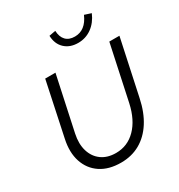

<svg xmlns="http://www.w3.org/2000/svg" viewBox="-215 -1077 1149 1232"><g transform="rotate(-30 359.5 -461.0)"><path d="M322 11Q232 11 172 -29Q112 -69 88.5 -140Q65 -211 85 -303L169 -700H245L159 -299Q144 -229 160.5 -174.5Q177 -120 219.5 -89.5Q262 -59 325 -59Q411 -59 472 -121Q533 -183 557 -293L644 -700H719L631 -289Q611 -193 568 -126Q525 -59 463 -24Q401 11 322 11ZM468 -792Q407 -792 369.5 -827.5Q332 -863 330 -924L378 -933Q380 -887 403.5 -862.5Q427 -838 470 -838Q549 -838 589 -930L638 -914Q613 -856 568.5 -824Q524 -792 468 -792Z"/></g></svg>

Font: Red Hat Text
Style: Italic
Weight: 300
Italic angle: -12°
Designer: Pentagram, MCKL
Foundry: Pentagram, MCKL
Version: Version 1.023